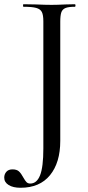

<svg xmlns="http://www.w3.org/2000/svg" viewBox="-69 -645 416 908"><path d="M285 -613Q255 -613 240.5 -607Q226 -601 221 -586.5Q216 -572 216 -542V21Q216 124 167.5 183.5Q119 243 28 243Q-7 243 -28 230Q-49 217 -49 195Q-49 179 -39 167.5Q-29 156 -10 156Q10 156 20.5 165.5Q31 175 41 194Q50 210 56.5 216.5Q63 223 74 223Q105 223 120.5 184Q136 145 136 57V-544Q136 -574 129 -588Q122 -602 102.5 -607.5Q83 -613 42 -613Q40 -613 40 -619Q40 -625 42 -625L101 -624Q147 -622 175 -622Q201 -622 241 -624L285 -625Q288 -625 288 -619Q288 -613 285 -613Z"/></svg>

Font: Cormorant Unicase Medium
Style: Regular
Weight: 500
Designer: Christian Thalmann (Catharsis Fonts)
Foundry: Catharsis Fonts
Version: Version 4.000